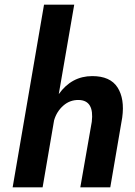

<svg xmlns="http://www.w3.org/2000/svg" viewBox="-20 -800 578 820"><path d="M372 -280Q383 -371 317 -373Q279 -374 250.5 -349Q222 -324 211 -286L162 0H34L168 -780H297L231 -398Q286 -475 374 -475Q451 -475 482 -426.5Q513 -378 502 -298L451 0H323Z"/></svg>

Font: Jost* 600 Semi
Style: Italic
Weight: 600
Italic angle: -10°
Version: Version 3.500